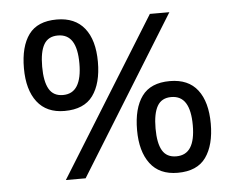

<svg xmlns="http://www.w3.org/2000/svg" viewBox="-48 -689 924 755"><g transform="rotate(-5 414.0 -311.0)"><path d="M569 -622H646L261 0H183ZM202 -271Q131 -271 94 -319Q57 -367 57 -452Q57 -538 91.5 -585Q126 -632 202 -632Q274 -632 311.5 -585Q349 -538 349 -452Q349 -367 314 -319Q279 -271 202 -271ZM201 -334Q239 -334 257.5 -364Q276 -394 276 -452Q276 -511 257.5 -540Q239 -569 201 -569Q163 -569 146 -540Q129 -511 129 -452Q129 -394 146 -364Q163 -334 201 -334ZM624 10Q552 10 515.5 -38.5Q479 -87 479 -171Q479 -257 513.5 -304.5Q548 -352 624 -352Q697 -352 733.5 -304.5Q770 -257 770 -171Q770 -87 735.5 -38.5Q701 10 624 10ZM624 -55Q662 -55 680.5 -84Q699 -113 699 -171Q699 -230 680.5 -259.5Q662 -289 624 -289Q586 -289 569 -259.5Q552 -230 552 -171Q552 -113 569 -84Q586 -55 624 -55Z"/></g></svg>

Font: lkorean15
Style: Book
Weight: 400
Designer: Jelle Bosma - Monotype Design Team
Foundry: Monotype Imaging Inc.
Version: Version 2.003